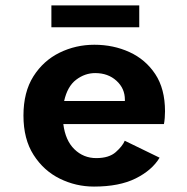

<svg xmlns="http://www.w3.org/2000/svg" viewBox="-20 -677 690 708"><path d="M326.5 11Q260 11 200.5 -18.2Q141 -47.5 103.8 -105.8Q66.5 -164 66.5 -251Q66.5 -337.5 103.2 -395.5Q140 -453.5 199.8 -482.8Q259.5 -512 328 -512Q398 -512 457.2 -485Q516.5 -458 552.5 -403.8Q588.5 -349.5 588.5 -266.5Q588.5 -255 587.5 -242.2Q586.5 -229.5 584.5 -219.5H213.5Q221 -159 254.5 -126.5Q288 -94 335 -94Q382 -94 407 -116.2Q432 -138.5 440 -158L568.5 -95.5Q540.5 -49 480.2 -19Q420 11 326.5 11ZM331 -407.5Q293 -407.5 260.8 -383Q228.5 -358.5 216.5 -304.5H440.5V-309.5Q440.5 -351 409.5 -379.2Q378.5 -407.5 331 -407.5ZM169.5 -576.5V-657H493.5V-576.5Z"/></svg>

Font: Trispace SemiBold
Style: Regular
Weight: 600
Designer: Tyler Finck
Foundry: Etcetera Type Company
Version: Version 1.210; ttfautohint (v1.8.3)